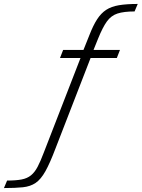

<svg xmlns="http://www.w3.org/2000/svg" viewBox="-245 -763 718 973"><path d="M-225 190 -209 152Q-164 152 -135.5 146.5Q-107 141 -88 125.5Q-69 110 -54.5 82.5Q-40 55 -23 10L163 -469H59L75 -510H178L208 -585Q227 -634 247 -665Q267 -696 293 -713Q319 -730 357.5 -736.5Q396 -743 453 -743L437 -705Q383 -705 350.5 -694.5Q318 -684 296.5 -654Q275 -624 252 -567L229 -510H363L347 -469H214L36 -10Q8 64 -15 105Q-38 146 -64.5 164Q-91 182 -129 186Q-167 190 -225 190Z"/></svg>

Font: Saira ExtraLight
Style: Italic
Weight: 200
Italic angle: -12°
Designer: Hector Gatti with collaboration of the Omnibus-Type team
Foundry: Omnibus-Type
Version: Version 1.100; ttfautohint (v1.8.3)